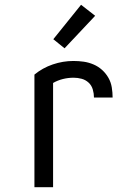

<svg xmlns="http://www.w3.org/2000/svg" viewBox="-20 -783 540 803"><path d="M124 0V-471Q158 -499 200.5 -513.5Q243 -528 287 -528Q309 -528 330 -525Q351 -522 371 -513.5Q391 -505 407 -490.5Q423 -476 433.5 -457.5Q444 -439 447.5 -417.5Q451 -396 451 -375H373Q373 -392 368 -409Q363 -426 350.5 -437.5Q338 -449 321.5 -453.5Q305 -458 288 -458Q265 -458 243 -452.5Q221 -447 202 -436V0ZM250 -581 203 -619 319 -763 378 -717Z"/></svg>

Font: Moesevka
Style: Regular
Weight: 400
Monospace: yes
Designer: Belleve Invis
Foundry: Belleve Invis
Version: Version 32.5.0; ttfautohint (v1.8.4)